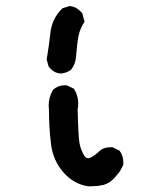

<svg xmlns="http://www.w3.org/2000/svg" viewBox="-20 -623 540 653"><path d="M145.5 -263.7Q145.5 -292 160.2 -317.4Q177.7 -333 199.2 -333Q207 -333 209 -332L231.4 -321.3Q246.1 -297.9 246.1 -271.5Q246.1 -261.7 244.1 -252Q246.1 -162.1 250 -138.2Q253.9 -114.3 266.6 -93.8Q268.6 -90.8 271.5 -87.9Q274.4 -85 279.3 -85Q284.2 -85 290 -87.9Q307.6 -97.7 318.4 -109.4Q332 -122.1 354.5 -122.1Q357.4 -122.1 363.3 -122.1L386.7 -110.4Q399.4 -92.8 399.4 -71.3Q399.4 -68.4 399.4 -62.5L387.7 -40L369.1 -17.6Q357.4 -5.9 352.1 -2.9Q346.7 0 343.3 1.5Q339.8 2.9 336.4 4.4Q333 5.9 329.1 6.3Q325.2 6.8 321.3 7.8Q317.4 8.8 312.5 9.3Q307.6 9.8 302.7 9.8Q293.9 10.7 282.2 10.7H281.2Q231.4 3.9 195.8 -36.6Q160.2 -77.1 153.3 -134.3Q146.5 -191.4 146.5 -250Q145.5 -257.8 145.5 -263.7ZM220.7 -384.8Q204.1 -374 186.5 -373Q167 -374 152.3 -388.7L145.5 -396.5L138.7 -420.9Q146.5 -465.8 151.4 -510.7Q156.2 -558.6 190.4 -592.8L192.4 -594.7L216.8 -602.5Q238.3 -600.6 252.9 -585L259.8 -578.1L267.6 -549.8Q252 -525.4 247.1 -501Q242.2 -476.6 238.3 -427.7Q236.3 -403.3 220.7 -384.8Z"/></svg>

Font: JasonHandwriting2
Style: SemiBold
Weight: 600
Version: Version 1.04.7